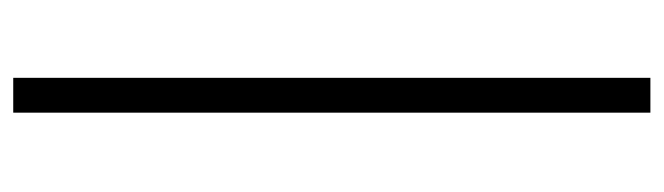

<svg xmlns="http://www.w3.org/2000/svg" viewBox="-364 -460 969 280"><g transform="rotate(-90 120.0 -320.5)"><path d="M95.2 144V-785.2H146V144Z"/></g></svg>

Font: Dihjauti S
Style: Bold
Weight: 700
Designer: T. Christopher White
Version: Version 3.0.0